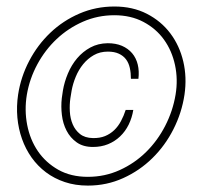

<svg xmlns="http://www.w3.org/2000/svg" viewBox="-20 -560 627 590"><path d="M389.6 -222.2Q385.7 -198.2 375.5 -177.2Q365.2 -156.2 349.1 -140.9Q333 -125.5 312 -116.9Q291 -108.4 265.6 -108.4Q235.4 -108.4 215.6 -122.6Q195.8 -136.7 184.6 -158.4Q173.3 -180.2 170.2 -206.5Q167 -232.9 169.9 -258.3L173.3 -281.7Q177.7 -308.1 188.7 -334.2Q199.7 -360.4 217 -380.9Q234.4 -401.4 257.8 -414.1Q281.2 -426.8 311 -427.2Q335.9 -427.2 354.7 -419.2Q373.5 -411.1 386 -396.5Q398.4 -381.8 403.3 -361.6Q408.2 -341.3 405.3 -317.9H382.3Q382.3 -335.9 378.9 -351.3Q375.5 -366.7 367.2 -377.7Q358.9 -388.7 345.2 -395Q331.5 -401.4 311.5 -401.4Q287.1 -401.4 268.3 -390.6Q249.5 -379.9 235.6 -362.8Q221.7 -345.7 212.9 -324.5Q204.1 -303.2 200.2 -282.2L196.3 -258.3Q193.4 -238.8 194.6 -217.3Q195.8 -195.8 203.4 -178Q210.9 -160.2 225.8 -148.2Q240.7 -136.2 265.6 -135.7Q286.6 -135.3 302.7 -141.8Q318.8 -148.4 331.1 -160.2Q343.3 -171.9 351.8 -188Q360.4 -204.1 366.2 -222.2ZM62.5 -269Q54.7 -221.7 63.5 -176.3Q72.3 -130.9 96.4 -95.5Q120.6 -60.1 159.2 -38.3Q197.8 -16.6 250 -16.6Q302.2 -16.6 347.9 -37.4Q393.6 -58.1 429 -93Q464.4 -127.9 487.8 -173.6Q511.2 -219.2 519.5 -269Q527.3 -315.9 517.8 -360.1Q508.3 -404.3 483.9 -438.2Q459.5 -472.2 420.7 -492.7Q381.8 -513.2 331.5 -513.2Q280.3 -513.2 235.1 -493.4Q189.9 -473.6 154.3 -440.2Q118.7 -406.7 94.7 -362.3Q70.8 -317.9 62.5 -269ZM35.6 -269Q43.9 -323.7 69.8 -373Q95.7 -422.4 134.8 -459.5Q173.8 -496.6 224.1 -518.3Q274.4 -540 331.5 -540Q387.7 -540 431.4 -517.6Q475.1 -495.1 503.4 -457.5Q531.7 -419.9 543.2 -371.1Q554.7 -322.3 546.9 -269Q538.6 -213.4 512.9 -162.8Q487.3 -112.3 448.2 -74Q409.2 -35.6 358.6 -12.7Q308.1 10.3 250 10.3Q211.4 10.3 179.2 -0.5Q147 -11.2 121.3 -30.5Q95.7 -49.8 77.1 -75.9Q58.6 -102.1 47.6 -133.1Q36.6 -164.1 33.4 -198.7Q30.3 -233.4 35.6 -269Z"/></svg>

Font: TypoPRO Roboto Mono
Style: Italic
Weight: 250
Designer: Google
Version: Version 2.000986; 2015; ttfautohint (v1.3)